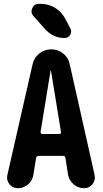

<svg xmlns="http://www.w3.org/2000/svg" viewBox="-20 -990 540 1010"><path d="M194.3 -969.7Q234.4 -969.7 268.1 -949.7Q301.8 -929.7 320.3 -896.5L349.6 -841.8Q359.4 -824.2 349.6 -807.1Q339.8 -790 319.3 -790Q260.7 -790 218.8 -835L155.3 -906.2Q139.6 -924.8 149.9 -947.3Q160.2 -969.7 183.6 -969.7ZM292 -285.2Q296.9 -285.2 299.3 -288.1Q301.8 -291 300.8 -295.9L248 -619.1Q248 -620.1 247.1 -620.1Q246.1 -620.1 246.1 -619.1L193.4 -295.9Q193.4 -291 195.8 -288.1Q198.2 -285.2 202.1 -285.2ZM346.7 -652.3 477.5 -70.3Q483.4 -43 466.8 -21.5Q450.2 0 421.9 0Q391.6 0 367.7 -20Q343.8 -40 337.9 -71.3L324.2 -159.2Q323.2 -169.9 310.5 -169.9H182.6Q171.9 -169.9 169.9 -159.2L155.3 -69.3Q150.4 -39.1 127 -19.5Q103.5 0 74.2 0Q46.9 0 29.8 -21Q12.7 -42 18.6 -68.4L151.4 -652.3Q159.2 -686.5 186.5 -708.5Q213.9 -730.5 249.5 -730.5Q285.2 -730.5 312.5 -708.5Q339.8 -686.5 346.7 -652.3Z"/></svg>

Font: Rounded-X Mgen+ 2m bold
Style: Bold
Weight: 700
Designer: [Source Han Sans]
Ryoko NISHIZUKA  (kana & ideographs); Paul D. Hunt (Latin, Greek & Cyrillic); Wenlong ZHANG  (bopomofo
Version: Version 1.059.20150602